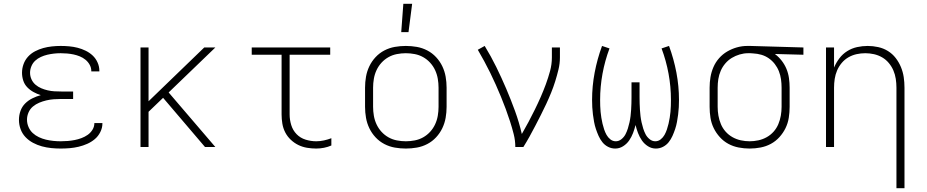

<svg xmlns="http://www.w3.org/2000/svg" viewBox="-20 -768 4840 1003"><path d="M297 8Q272 8 247.5 5.5Q223 3 199 -3.5Q175 -10 152.5 -22Q130 -34 113 -52Q96 -70 87.5 -93.5Q79 -117 79 -142Q79 -166 87 -188.5Q95 -211 111.5 -227.5Q128 -244 149.5 -254.5Q171 -265 193 -271Q174 -277 155.5 -287Q137 -297 122.5 -312Q108 -327 101.5 -347Q95 -367 95 -388Q95 -411 103 -433Q111 -455 126.5 -472Q142 -489 163 -500Q184 -511 206 -517Q228 -523 251 -525.5Q274 -528 297 -528Q319 -528 341.5 -526Q364 -524 385.5 -518.5Q407 -513 427.5 -503Q448 -493 464 -478Q480 -463 489.5 -442Q499 -421 499 -399V-395H457V-397Q457 -414 448.5 -429.5Q440 -445 426.5 -456Q413 -467 397 -473.5Q381 -480 364.5 -483.5Q348 -487 331 -488.5Q314 -490 297 -490Q279 -490 261.5 -488Q244 -486 227 -482Q210 -478 193.5 -470.5Q177 -463 164 -451Q151 -439 144 -422Q137 -405 137 -388Q137 -370 144.5 -353.5Q152 -337 165.5 -325.5Q179 -314 195.5 -307Q212 -300 229.5 -296Q247 -292 264.5 -291Q282 -290 300 -290H362V-251H300Q280 -251 260.5 -249.5Q241 -248 222 -243.5Q203 -239 185 -231.5Q167 -224 152 -211.5Q137 -199 129 -180.5Q121 -162 121 -143Q121 -123 129 -104.5Q137 -86 151 -73Q165 -60 183 -51.5Q201 -43 220 -38.5Q239 -34 258.5 -32Q278 -30 297 -30Q316 -30 334 -31.5Q352 -33 370 -36.5Q388 -40 405.5 -46.5Q423 -53 438 -63.5Q453 -74 463 -90Q473 -106 473 -125H515V-123Q515 -100 504 -78Q493 -56 475 -41Q457 -26 435.5 -16.5Q414 -7 391 -1.5Q368 4 344.5 6Q321 8 297 8Z M714 0V-520H756V-239L1047 -520H1105L861 -285L1105 0H1051L832 -257L756 -184V0Z M1632 8Q1608 8 1584 4Q1560 0 1538.5 -10.5Q1517 -21 1499 -38Q1481 -55 1470 -76.5Q1459 -98 1455 -122Q1451 -146 1451 -170V-482H1295V-520H1705V-482H1493V-170Q1493 -142 1501.5 -114.5Q1510 -87 1529.5 -67Q1549 -47 1576.5 -38.5Q1604 -30 1632 -30Q1652 -30 1672.5 -34.5Q1693 -39 1711 -46V-8Q1693 0 1672.5 4Q1652 8 1632 8Z M2100 8Q2071 8 2042.5 3Q2014 -2 1988 -15.5Q1962 -29 1942 -50.5Q1922 -72 1909.5 -98Q1897 -124 1892 -152.5Q1887 -181 1887 -210V-310Q1887 -339 1892 -367.5Q1897 -396 1909.5 -422Q1922 -448 1942 -469.5Q1962 -491 1988 -504.5Q2014 -518 2042.5 -523Q2071 -528 2100 -528Q2129 -528 2157.5 -523Q2186 -518 2212 -504.5Q2238 -491 2258 -469.5Q2278 -448 2290.5 -422Q2303 -396 2308 -367.5Q2313 -339 2313 -310V-210Q2313 -181 2308 -152.5Q2303 -124 2290.5 -98Q2278 -72 2258 -50.5Q2238 -29 2212 -15.5Q2186 -2 2157.5 3Q2129 8 2100 8ZM2100 -30Q2123 -30 2146.5 -34.5Q2170 -39 2190.5 -50.5Q2211 -62 2227 -79.5Q2243 -97 2253 -118.5Q2263 -140 2267 -163.5Q2271 -187 2271 -210V-310Q2271 -333 2267 -356.5Q2263 -380 2253 -401.5Q2243 -423 2227 -440.5Q2211 -458 2190.5 -469.5Q2170 -481 2146.5 -485.5Q2123 -490 2100 -490Q2077 -490 2053.5 -485.5Q2030 -481 2009.5 -469.5Q1989 -458 1973 -440.5Q1957 -423 1947 -401.5Q1937 -380 1933 -356.5Q1929 -333 1929 -310V-210Q1929 -187 1933 -163.5Q1937 -140 1947 -118.5Q1957 -97 1973 -79.5Q1989 -62 2009.5 -50.5Q2030 -39 2053.5 -34.5Q2077 -30 2100 -30ZM2076 -600 2087 -748H2133L2114 -600Z M2672 0Q2672 -34 2663.5 -67.5Q2655 -101 2644.5 -133.5Q2634 -166 2622 -198.5Q2610 -231 2597 -262.5Q2584 -294 2570 -325.5Q2556 -357 2541 -387.5Q2526 -418 2509.5 -448.5Q2493 -479 2476 -508L2512 -528Q2545 -474 2572.5 -418Q2600 -362 2624.5 -304.5Q2649 -247 2670.5 -188Q2692 -129 2706 -68Q2724 -99 2741 -131Q2758 -163 2774 -195.5Q2790 -228 2804.5 -261Q2819 -294 2831.5 -328Q2844 -362 2853.5 -397Q2863 -432 2863 -468V-520H2905V-468Q2905 -436 2897.5 -405Q2890 -374 2880.5 -343.5Q2871 -313 2859 -283.5Q2847 -254 2833.5 -225Q2820 -196 2805.5 -167.5Q2791 -139 2776.5 -111Q2762 -83 2746.5 -55Q2731 -27 2714 0Z M3194 8Q3174 8 3156.5 -1Q3139 -10 3127 -25Q3115 -40 3107 -58Q3099 -76 3093 -94Q3087 -112 3083.5 -131Q3080 -150 3077.5 -169.5Q3075 -189 3074 -208Q3073 -227 3073 -246Q3073 -318 3086.5 -389Q3100 -460 3125 -528L3164 -515Q3140 -451 3127.5 -383Q3115 -315 3115 -246Q3115 -231 3115.5 -215Q3116 -199 3117.5 -183.5Q3119 -168 3121.5 -152.5Q3124 -137 3127.5 -122Q3131 -107 3136 -92Q3141 -77 3148.5 -63.5Q3156 -50 3168.5 -40Q3181 -30 3197 -30Q3213 -30 3226.5 -41Q3240 -52 3247.5 -66.5Q3255 -81 3260 -97Q3265 -113 3268.5 -129Q3272 -145 3274 -161.5Q3276 -178 3277 -194.5Q3278 -211 3278.5 -227.5Q3279 -244 3279 -260V-338H3321V-260Q3321 -244 3321.5 -227.5Q3322 -211 3323 -194.5Q3324 -178 3326 -161.5Q3328 -145 3331.5 -129Q3335 -113 3340 -97Q3345 -81 3352.5 -66.5Q3360 -52 3373.5 -41Q3387 -30 3403 -30Q3419 -30 3431.5 -40Q3444 -50 3451.5 -63.5Q3459 -77 3464 -92Q3469 -107 3472.5 -122Q3476 -137 3478.5 -152.5Q3481 -168 3482.5 -183.5Q3484 -199 3484.5 -215Q3485 -231 3485 -246Q3485 -315 3472.5 -383Q3460 -451 3436 -515L3475 -528Q3500 -460 3513.5 -389Q3527 -318 3527 -246Q3527 -227 3526 -208Q3525 -189 3522.5 -169.5Q3520 -150 3516.5 -131Q3513 -112 3507 -94Q3501 -76 3493 -58Q3485 -40 3473 -25Q3461 -10 3443.5 -1Q3426 8 3406 8Q3384 8 3365 -4Q3346 -16 3333.5 -34Q3321 -52 3313 -73Q3305 -94 3300 -115Q3295 -94 3287 -73Q3279 -52 3266.5 -34Q3254 -16 3235 -4Q3216 8 3194 8Z M3896 8Q3867 8 3838.5 2.5Q3810 -3 3785 -16.5Q3760 -30 3740.5 -51.5Q3721 -73 3708.5 -98.5Q3696 -124 3691.5 -152.5Q3687 -181 3687 -210V-310Q3687 -338 3691.5 -365Q3696 -392 3707 -417.5Q3718 -443 3736.5 -464Q3755 -485 3779 -499Q3803 -513 3829.5 -520.5Q3856 -528 3884 -528H3900L4177 -520V-482L4028 -486Q4048 -471 4063.5 -451Q4079 -431 4088.5 -408Q4098 -385 4101.5 -360Q4105 -335 4105 -310V-210Q4105 -181 4100.5 -152.5Q4096 -124 4083.5 -98.5Q4071 -73 4051.5 -51.5Q4032 -30 4007 -16.5Q3982 -3 3953.5 2.5Q3925 8 3896 8ZM3896 -30Q3919 -30 3942 -35Q3965 -40 3985.5 -51.5Q4006 -63 4021.5 -80.5Q4037 -98 4046 -119.5Q4055 -141 4059 -164Q4063 -187 4063 -210V-310Q4063 -332 4060 -353.5Q4057 -375 4049 -395.5Q4041 -416 4027.5 -433.5Q4014 -451 3996 -463.5Q3978 -476 3957 -482Q3936 -488 3914 -489L3900 -490H3888Q3866 -490 3844 -483.5Q3822 -477 3803 -465.5Q3784 -454 3769 -436.5Q3754 -419 3745 -398Q3736 -377 3732.5 -355Q3729 -333 3729 -310V-210Q3729 -187 3733 -164Q3737 -141 3746 -119.5Q3755 -98 3770.5 -80.5Q3786 -63 3806.5 -51.5Q3827 -40 3850 -35Q3873 -30 3896 -30Z M4663 215V-310Q4663 -333 4659.5 -356Q4656 -379 4647 -400Q4638 -421 4623 -439Q4608 -457 4588 -468.5Q4568 -480 4545.5 -485Q4523 -490 4500 -490Q4477 -490 4454.5 -485Q4432 -480 4412 -468.5Q4392 -457 4377 -439Q4362 -421 4353 -400Q4344 -379 4340.5 -356Q4337 -333 4337 -310V0H4295V-520H4337V-415Q4348 -441 4365 -463.5Q4382 -486 4406 -501Q4430 -516 4457.5 -522Q4485 -528 4513 -528Q4540 -528 4567.5 -522Q4595 -516 4618.5 -501.5Q4642 -487 4659 -465Q4676 -443 4686.5 -417.5Q4697 -392 4701 -365Q4705 -338 4705 -310V215Z"/></svg>

Font: Iosevka Extralight Extended
Style: Regular
Weight: 200
Width: 7
Monospace: yes
Designer: Belleve Invis
Foundry: Belleve Invis
Version: Version 32.5.0; ttfautohint (v1.8.4)